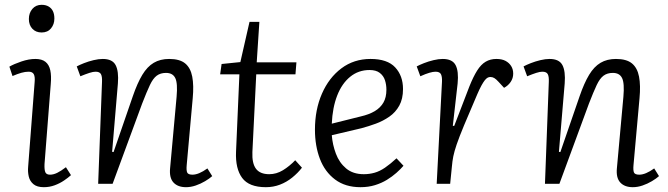

<svg xmlns="http://www.w3.org/2000/svg" viewBox="-20 -764 2775 798"><path d="M124 -423Q126 -445 120.5 -455.5Q115 -466 99 -466Q85 -466 69 -461.5Q53 -457 32 -448L19 -487Q38 -498 69 -508.5Q100 -519 127 -519Q154 -519 169 -507Q184 -495 189 -472Q194 -449 191 -415L165 -82Q164 -58 168.5 -48Q173 -38 188 -38Q202 -38 217.5 -45.5Q233 -53 254 -69L275 -36Q264 -26 246.5 -14Q229 -2 207.5 6Q186 14 162 14Q134 14 119 1.5Q104 -11 99.5 -30.5Q95 -50 97 -71ZM100 -685Q100 -710 114.5 -727Q129 -744 153 -744Q170 -744 182 -737Q194 -730 200 -717.5Q206 -705 206 -687Q206 -663 192 -646Q178 -629 153 -629Q129 -629 114.5 -644.5Q100 -660 100 -685Z M862 -32Q851 -22 832.5 -11Q814 0 793.5 7Q773 14 753 14Q719 14 701 -5.5Q683 -25 687 -65L714 -362Q719 -418 708.5 -439.5Q698 -461 670 -461Q647 -461 631.5 -449.5Q616 -438 603 -410.5Q590 -383 571 -334L448 0H388L404 -424Q405 -446 399.5 -456Q394 -466 377 -466Q367 -466 351.5 -461Q336 -456 314 -447L299 -488Q310 -494 329 -501.5Q348 -509 369 -514Q390 -519 407 -519Q447 -519 460.5 -493.5Q474 -468 470 -417L446 -133L452 -132L532 -364Q551 -419 571.5 -453Q592 -487 619 -503Q646 -519 683 -519Q727 -519 749.5 -500.5Q772 -482 779 -445.5Q786 -409 781 -356L756 -78Q754 -56 758 -47Q762 -38 780 -38Q793 -38 808.5 -44.5Q824 -51 842 -64Z M901 -498 979 -506 1017 -673H1058L1047 -505H1212L1208 -455H1045L1029 -132Q1027 -85 1044 -62.5Q1061 -40 1099 -40Q1129 -40 1156 -56.5Q1183 -73 1207 -98L1235 -67Q1218 -45 1194.5 -26Q1171 -7 1143.5 3.5Q1116 14 1085 14Q1015 14 986.5 -24.5Q958 -63 961 -133L975 -455H895Z M1520 -519Q1590 -519 1622.5 -484Q1655 -449 1655 -394Q1655 -353 1639.5 -325Q1624 -297 1598 -279Q1572 -261 1542 -250Q1512 -239 1482 -231L1359 -202Q1362 -163 1376 -125.5Q1390 -88 1418.5 -64Q1447 -40 1492 -40Q1515 -40 1536.5 -46Q1558 -52 1580 -67Q1602 -82 1628 -106L1657 -75Q1645 -61 1627.5 -45.5Q1610 -30 1588 -16.5Q1566 -3 1538.5 5.5Q1511 14 1478 14Q1415 14 1372.5 -18Q1330 -50 1309.5 -104Q1289 -158 1289 -225Q1289 -308 1318 -374.5Q1347 -441 1399 -480Q1451 -519 1520 -519ZM1586 -391Q1586 -412 1580 -430.5Q1574 -449 1558.5 -461Q1543 -473 1516 -473Q1470 -473 1435.5 -445Q1401 -417 1381.5 -367Q1362 -317 1359 -250L1479 -280Q1514 -288 1537.5 -302Q1561 -316 1573.5 -337.5Q1586 -359 1586 -391Z M1817 -424Q1818 -444 1813 -455Q1808 -466 1790 -466Q1780 -466 1764.5 -461.5Q1749 -457 1727 -447L1712 -488Q1723 -494 1742 -501.5Q1761 -509 1782 -514Q1803 -519 1820 -519Q1860 -519 1873.5 -493.5Q1887 -468 1882 -417L1862 -241H1868L1931 -405Q1947 -445 1963 -470.5Q1979 -496 1998.5 -507.5Q2018 -519 2043 -519Q2066 -519 2081 -511Q2096 -503 2104.5 -489.5Q2113 -476 2113 -458Q2113 -439 2102.5 -423.5Q2092 -408 2075 -399L2052 -424Q2042 -435 2034.5 -439.5Q2027 -444 2018 -444Q2012 -444 2006.5 -441Q2001 -438 1995 -430.5Q1989 -423 1981.5 -409.5Q1974 -396 1964 -373Q1929 -292 1908.5 -242.5Q1888 -193 1878 -163.5Q1868 -134 1864 -114Q1860 -94 1858 -70L1851 0H1795Z M2719 -32Q2708 -22 2689.5 -11Q2671 0 2650.5 7Q2630 14 2610 14Q2576 14 2558 -5.5Q2540 -25 2544 -65L2571 -362Q2576 -418 2565.5 -439.5Q2555 -461 2527 -461Q2504 -461 2488.5 -449.5Q2473 -438 2460 -410.5Q2447 -383 2428 -334L2305 0H2245L2261 -424Q2262 -446 2256.5 -456Q2251 -466 2234 -466Q2224 -466 2208.5 -461Q2193 -456 2171 -447L2156 -488Q2167 -494 2186 -501.5Q2205 -509 2226 -514Q2247 -519 2264 -519Q2304 -519 2317.5 -493.5Q2331 -468 2327 -417L2303 -133L2309 -132L2389 -364Q2408 -419 2428.5 -453Q2449 -487 2476 -503Q2503 -519 2540 -519Q2584 -519 2606.5 -500.5Q2629 -482 2636 -445.5Q2643 -409 2638 -356L2613 -78Q2611 -56 2615 -47Q2619 -38 2637 -38Q2650 -38 2665.5 -44.5Q2681 -51 2699 -64Z"/></svg>

Font: Literata Light
Style: Italic
Weight: 300
Italic angle: -2°
Designer: Latin by Veronika Burian and Jose Scaglione. Greek by Irene Vlachou. Cyrillic by Vera Evstafieva
Foundry: TypeTogether
Version: Version 3.103;gftools[0.9.29]